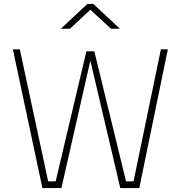

<svg xmlns="http://www.w3.org/2000/svg" viewBox="-20 -949 912 969"><path d="M45 -700 194 0H290L436 -643L587 0H683L827 -700H792L654 -34H616L456 -690H416L261 -34H223L80 -700ZM287 -804H333L436 -900L540 -804H585L451 -929H421Z"/></svg>

Font: TitilliumText22L
Style: 1 wt
Weight: 100
Designer: Campivisivi
Foundry: Campivisivi
Version: 1.000